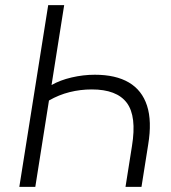

<svg xmlns="http://www.w3.org/2000/svg" viewBox="-20 -725 665 745"><path d="M55 0 167 -705H229L180 -395Q213 -414 258 -424.5Q303 -435 348 -435Q429 -435 480 -405Q531 -375 550.5 -315Q570 -255 555 -164L529 0H467L492 -158Q511 -274 472 -326Q433 -378 336 -378Q292 -378 250 -367.5Q208 -357 170 -335L117 0Z"/></svg>

Font: Nunito Sans 10pt SemiCondensed Light
Style: Italic
Weight: 300
Width: 4
Italic angle: -9°
Designer: Vernon Adams
Foundry: Vernon Adams
Version: Version 3.101;gftools[0.9.27]